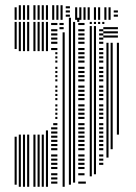

<svg xmlns="http://www.w3.org/2000/svg" viewBox="-20 -532 522 736"><path d="M44 176H36V-8H44ZM44 -344H36V-448H44ZM60 184H52V-16H60ZM60 -336H52V-448H60ZM76 184H68V-16H76ZM76 -336H68V-448H76ZM92 184H84V-16H92ZM92 -336H84V-448H92ZM116 184H108V-16H116ZM116 -336H108V-448H116ZM132 184H124V-16H132ZM132 -336H124V-448H132ZM148 184H140V-16H148ZM148 -336H140V-448H148ZM164 184H156V-32H164ZM164 -336H156V-448H164ZM200 172H176V164H200ZM200 156H176V148H200ZM200 140H176V132H200ZM200 116H176V108H200ZM200 100H176V92H200ZM200 84H176V76H200ZM200 68H176V60H200ZM200 44H176V36H200ZM200 28H176V20H200ZM200 12H176V4H200ZM200 -4H176V-12H200ZM200 -20H176V-28H200ZM200 -36H176V-44H200ZM200 -52H184V-60H200ZM200 -76H192V-84H200ZM200 -92H192V-100H200ZM200 -108H192V-116H200ZM200 -124H192V-132H200ZM200 -148H192V-156H200ZM200 -164H192V-172H200ZM200 -180H192V-188H200ZM200 -196H192V-204H200ZM200 -220H192V-228H200ZM200 -236H192V-244H200ZM200 -252H192V-260H200ZM200 -268H192V-276H200ZM200 -292H192V-300H200ZM200 -308H192V-316H200ZM200 -324H192V-332H200ZM200 -340H176V-348H200ZM200 -364H176V-372H200ZM200 -380H176V-388H200ZM200 -396H176V-404H200ZM200 -412H176V-420H200ZM200 -436H176V-444H200ZM228 184H220V-408H228ZM224 -420H208V-428H224ZM224 -436H208V-444H224ZM252 176H244V-448H252ZM268 168H260V-448H268ZM309 172H280V164H309ZM304 140H280V132H304ZM304 116H280V108H304ZM304 100H280V92H304ZM304 84H280V76H304ZM304 68H280V60H304ZM304 44H280V36H304ZM304 28H280V20H304ZM304 12H280V4H304ZM304 -4H280V-12H304ZM304 -20H280V-28H304ZM304 -36H280V-44H304ZM304 -52H280V-60H304ZM304 -76H280V-84H304ZM304 -92H280V-100H304ZM304 -108H280V-116H304ZM304 -124H280V-132H304ZM304 -148H280V-156H304ZM304 -164H280V-172H304ZM304 -180H280V-188H304ZM304 -196H280V-204H304ZM304 -220H280V-228H304ZM304 -236H280V-244H304ZM304 -252H280V-260H304ZM304 -268H280V-276H304ZM304 -292H280V-300H304ZM304 -308H280V-316H304ZM304 -324H280V-332H304ZM304 -340H280V-348H304ZM304 -364H280V-372H304ZM304 -380H280V-388H304ZM304 -396H280V-404H304ZM304 -412H280V-420H304ZM304 -436H280V-444H304ZM252 -448H244V-464H252ZM284 -448H276V-464H284ZM332 144H324V-432H332ZM348 136H340V-432H348ZM376 100H360V92H376ZM376 84H360V76H376ZM376 68H360V60H376ZM376 44H360V36H376ZM376 28H360V20H376ZM376 12H360V4H376ZM376 -4H360V-12H376ZM376 -20H360V-28H376ZM376 -36H360V-44H376ZM376 -52H360V-60H376ZM376 -76H360V-84H376ZM376 -92H360V-100H376ZM376 -108H360V-116H376ZM376 -124H360V-132H376ZM376 -148H360V-156H376ZM376 -164H360V-172H376ZM376 -180H360V-188H376ZM376 -196H360V-204H376ZM376 -220H360V-228H376ZM376 -236H360V-244H376ZM376 -252H360V-260H376ZM376 -268H360V-276H376ZM376 -292H360V-300H376ZM376 -308H360V-316H376ZM376 -324H360V-332H376ZM376 -340H360V-348H376ZM376 -364H360V-372H376ZM376 -380H360V-388H376ZM376 -396H360V-404H376ZM376 -412H360V-420H376ZM396 72H388V-368H396ZM412 40H404V-368H412ZM436 -16H428V-368H436ZM432 -388H376V-396H432ZM432 -404H376V-412H432ZM432 -420H376V-428H432ZM332 -440H324V-448H332ZM348 -440H340V-448H348ZM364 -440H356V-448H364ZM380 -440H372V-448H380ZM44 -456H36V-504H44ZM60 -456H52V-512H60ZM76 -456H68V-512H76ZM92 -456H84V-512H92ZM116 -456H108V-512H116ZM132 -456H124V-512H132ZM148 -456H140V-512H148ZM164 -456H156V-512H164ZM188 -456H180V-512H188ZM204 -456H196V-512H204ZM220 -456H212V-512H220ZM248 -468H232V-476H248ZM248 -484H232V-492H248ZM248 -500H232V-508H248ZM276 -456H268V-504H276ZM292 -456H284V-504H292ZM308 -456H300V-504H308ZM324 -456H316V-504H324ZM348 -456H340V-504H348ZM364 -456H356V-504H364ZM388 -456H380V-504H388ZM404 -456H396V-504H404ZM432 -468H416V-476H432ZM432 -484H416V-492H432Z"/></svg>

Font: Rubik Lines
Style: Regular
Weight: 400
Designer: Hubert and Fischer, NaN
Foundry: Hubert and Fischer, NaN
Version: Version 2.201